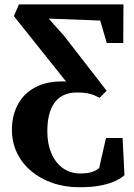

<svg xmlns="http://www.w3.org/2000/svg" viewBox="-20 -572 590 846"><path d="M330 253Q265.5 253 211 234Q156.5 215 116.5 181Q76.5 147 54.5 100.8Q32.5 54.5 32.5 0Q32.5 -61.5 58.2 -110.8Q84 -160 136.8 -188Q189.5 -216 271 -213L41 -501L63.5 -552.5H524L523 -382.5H450.5L421.5 -481.5L194.5 -490L262 -414.5L450 -172L419 -141Q408.5 -146.5 396 -152Q383.5 -157.5 365.2 -161Q347 -164.5 318.5 -164.5Q286 -164.5 261.5 -153.2Q237 -142 220.8 -120Q204.5 -98 196.5 -66.2Q188.5 -34.5 188.5 7Q188.5 60.5 205.8 102Q223 143.5 255.2 167.5Q287.5 191.5 332.5 192.5Q364.5 192.5 384.2 186.2Q404 180 417 168L447 36H520L528.5 199.5Q515.5 212 490.8 224.2Q466 236.5 426.5 244.8Q387 253 330 253Z"/></svg>

Font: Merriweather 24pt
Style: Bold
Weight: 700
Designer: Eben Sorkin
Foundry: Eben Sorkin
Version: Version 2.100